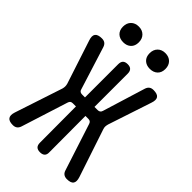

<svg xmlns="http://www.w3.org/2000/svg" viewBox="-279 -1048 1158 1158"><g transform="rotate(45 300.0 -469.0)"><path d="M112 -21Q107 -6 96.5 2Q86 10 69 10Q36 10 25 -5.5Q14 -21 24 -52L125 -358Q128 -369 128 -378.5Q128 -388 125 -399L34 -677Q23 -709 34.5 -724.5Q46 -740 80 -740Q97 -740 107.5 -732Q118 -724 123 -708L209 -434Q211 -425 217.5 -420.5Q224 -416 234 -416H259V-699Q259 -720 269 -730Q279 -740 300 -740Q320 -740 330 -730Q340 -720 340 -699V-416H367Q377 -416 383.5 -420.5Q390 -425 393 -435L477 -708Q482 -724 492.5 -732Q503 -740 520 -740Q554 -740 565 -724.5Q576 -709 565 -677L473 -399Q470 -388 469.5 -378.5Q469 -369 473 -358L575 -52Q585 -21 574.5 -5.5Q564 10 530 10Q514 10 503 2.5Q492 -5 487 -21L390 -320Q387 -330 381 -334.5Q375 -339 365 -339H340L341 -31Q342 -10 331.5 0Q321 10 301 10Q280 10 270 0Q260 -10 260 -31L259 -339H232Q222 -339 216 -334.5Q210 -330 207 -320ZM413 -814Q383 -814 364.5 -831.5Q346 -849 346 -880Q346 -911 364.5 -929.5Q383 -948 413 -948Q444 -948 462.5 -929.5Q481 -911 481 -880Q481 -849 462.5 -831.5Q444 -814 413 -814ZM187 -814Q156 -814 137.5 -831.5Q119 -849 119 -880Q119 -911 137.5 -929.5Q156 -948 187 -948Q217 -948 235.5 -929.5Q254 -911 254 -880Q254 -849 235.5 -831.5Q217 -814 187 -814Z"/></g></svg>

Font: Maple Mono Medium
Style: Regular
Weight: 500
Monospace: yes
Designer: subframe7536
Version: Version 7.000